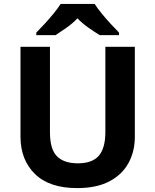

<svg xmlns="http://www.w3.org/2000/svg" viewBox="-20 -954 796 984"><path d="M671 -252Q671 -178 638.5 -118.5Q606 -59 540.5 -24.5Q475 10 375 10Q233 10 159 -62.5Q85 -135 85 -254V-714H236V-277Q236 -189 272 -153Q308 -117 379 -117Q453 -117 486.5 -156Q520 -195 520 -278V-714H671ZM465 -934Q479 -912 501.5 -884.5Q524 -857 548 -831Q572 -805 590 -787V-774H491Q465 -790 434 -811.5Q403 -833 377 -860Q351 -833 321 -812Q291 -791 265 -774H166V-787Q185 -806 208.5 -831.5Q232 -857 254.5 -884.5Q277 -912 291 -934Z"/></svg>

Font: Noto Sans Ol Chiki
Style: Regular
Weight: 400
Designer: Monotype Design Team, Lewis McGuffie
Foundry: Monotype Imaging Inc.
Version: Version 2.003